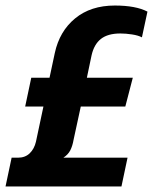

<svg xmlns="http://www.w3.org/2000/svg" viewBox="-39 -674 553 694"><path d="M-19 0 3 -104H26Q52 -104 68.5 -120Q85 -136 91 -162L118 -289H52L74 -393H140L159 -482Q176 -561 232.5 -607.5Q289 -654 376 -654Q414 -654 443.5 -648.5Q473 -643 494 -632L474 -539Q461 -546 438.5 -549.5Q416 -553 396 -553Q351 -553 326 -533.5Q301 -514 292 -474L275 -393H441L414 -289H253L227 -169Q223 -146 215 -130.5Q207 -115 190 -104H422L400 0Z"/></svg>

Font: Kanit Medium
Style: Italic
Weight: 500
Italic angle: -12°
Designer: Katatrad Team
Foundry: CadsonDemak
Version: Version 2.000; ttfautohint (v1.8.3)